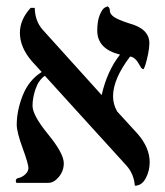

<svg xmlns="http://www.w3.org/2000/svg" viewBox="-20 -579 521 608"><path d="M453 -442Q453 -428 449 -408Q445 -388 440.5 -374Q436 -360 434 -360Q430 -360 426 -366Q422 -372 418 -379.5Q414 -387 407 -393Q400 -399 392 -400Q338 -329 338 -274Q338 -249 351 -226L416 -155Q454 -111 454 -65Q454 -38 441.5 -14.5Q429 9 407 9Q404 -28 381 -54L122 -339Q102 -325 92.5 -297Q83 -269 83 -244Q83 -214 132.5 -153.5Q182 -93 182 -62Q182 -38 166.5 -19Q151 0 133 0H32Q30 -4 30 -6Q30 -13 37 -15Q49 -17 59.5 -26.5Q70 -36 70 -47Q70 -60 51.5 -110.5Q33 -161 33 -184Q33 -229 52 -277Q71 -325 112 -351L81 -385Q43 -429 43 -475Q43 -517 77 -554H90Q91 -512 115 -485L301 -279L302 -278Q319 -354 360 -406Q288 -424 288 -482Q288 -513 296 -532Q304 -551 312 -555L321 -559Q328 -554 328 -544.5Q328 -535 340 -526Q352 -517 389 -505Q453 -488 453 -442Z"/></svg>

Font: Libertinus Sans
Style: Regular
Weight: 400
Designer: Philipp H. Poll
Foundry: Khaled Hosny
Version: Version 6.1